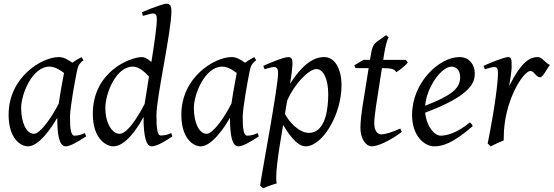

<svg xmlns="http://www.w3.org/2000/svg" viewBox="-20 -762 2959 1026"><path d="M93 -185C93 -260 153 -406 244 -406C277 -406 309 -382 322 -372C318 -353 299 -247 294 -209C256 -133 194 -47 162 -47C119 -47 93 -110 93 -185ZM26 -149C26 -24 88 20 130 20C188 20 257 -81 286 -133C286 -42 296 20 331 20C353 20 391 -1 440 -33L434 -51C419 -44 400 -37 378 -37C359 -37 354 -74 354 -136C354 -184 379 -321 389 -371L394 -394C400 -421 417 -433 426 -440L416 -457C403 -450 381 -438 367 -427C341 -444 321 -457 294 -457C205 -457 26 -351 26 -149Z M543 -185C543 -265 601 -406 689 -406C728 -406 760 -369 776 -353C765 -289 761 -252 753 -207C750 -201 673 -47 619 -47C579 -47 543 -104 543 -185ZM901 -33 895 -51C876 -42 861 -38 838 -38C820 -38 816 -83 816 -146C816 -243 896 -594 896 -702C896 -726 892 -742 869 -742C855 -742 800 -722 780 -714L738 -696L744 -677C749 -678 786 -690 796 -690C814 -690 818 -681 818 -657C818 -620 803 -517 789 -431C764 -452 749 -457 739 -457C674 -457 476 -378 476 -154C476 -14 553 20 585 20C650 20 713 -74 747 -137C747 -22 764 20 790 20C821 20 870 -12 901 -33Z M1016 -185C1016 -260 1076 -406 1167 -406C1200 -406 1232 -382 1245 -372C1241 -353 1222 -247 1217 -209C1179 -133 1117 -47 1085 -47C1042 -47 1016 -110 1016 -185ZM949 -149C949 -24 1011 20 1053 20C1111 20 1180 -81 1209 -133C1209 -42 1219 20 1254 20C1276 20 1314 -1 1363 -33L1357 -51C1342 -44 1323 -37 1301 -37C1282 -37 1277 -74 1277 -136C1277 -184 1302 -321 1312 -371L1317 -394C1323 -421 1340 -433 1349 -440L1339 -457C1326 -450 1304 -438 1290 -427C1264 -444 1244 -457 1217 -457C1128 -457 949 -351 949 -149Z M1734 -260C1734 -189 1723 -52 1630 -52C1577 -52 1523 -113 1503 -153C1507 -182 1506 -175 1515 -225C1552 -312 1630 -393 1671 -393C1709 -393 1734 -336 1734 -260ZM1370 230 1386 244C1420 229 1459 218 1459 218C1457 212 1456 201 1456 189C1456 104 1489 -65 1493 -94C1519 -52 1565 20 1613 20C1703 20 1805 -149 1805 -306C1805 -396 1768 -457 1713 -457C1683 -457 1616 -450 1530 -314C1537 -357 1543 -400 1543 -425C1543 -444 1538 -457 1520 -457C1495 -457 1403 -418 1387 -410L1394 -392C1397 -393 1432 -404 1443 -404C1462 -404 1466 -391 1466 -371C1466 -296 1375 184 1370 230Z M2127 -57 2119 -75C2082 -59 2044 -44 2016 -44C2002 -44 1980 -57 1980 -103C1980 -144 1991 -207 2021 -398H2022C2069 -398 2089 -394 2097 -376C2102 -378 2145 -408 2159 -428L2149 -442H2028L2032 -470C2040 -516 2047 -547 2057 -562L2043 -574L1994 -539C1970 -522 1967 -499 1960 -459L1957 -442H1922L1873 -413L1880 -398H1950C1925 -239 1906 -142 1906 -78C1906 -24 1933 20 1967 20C1999 20 2065 -10 2127 -57Z M2439 -349C2439 -288 2389 -250 2252 -197C2259 -293 2337 -406 2394 -406C2412 -406 2439 -393 2439 -349ZM2435 -457C2327 -457 2182 -321 2182 -148C2182 -33 2250 20 2300 20C2341 20 2398 7 2506 -88C2505 -92 2499 -103 2491 -108C2421 -50 2366 -37 2335 -37C2302 -37 2260 -84 2252 -160C2510 -256 2517 -329 2517 -371C2517 -414 2490 -457 2435 -457Z M2919 -415C2894 -424 2878 -457 2854 -457C2815 -457 2769 -438 2701 -302C2706 -331 2714 -387 2714 -401V-412C2714 -443 2713 -457 2695 -457C2672 -457 2580 -418 2564 -410L2571 -392C2574 -393 2611 -404 2621 -404C2637 -404 2641 -394 2641 -371C2641 -326 2626 -194 2586 5L2602 20C2625 8 2652 -3 2672 -12V-28C2672 -221 2776 -383 2815 -383C2833 -383 2845 -349 2866 -349C2882 -349 2900 -392 2919 -415Z"/></svg>

Font: Temporarium
Style: Italic
Weight: 400
Italic angle: -7°
Version: Version 1.1